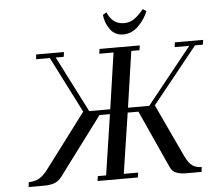

<svg xmlns="http://www.w3.org/2000/svg" viewBox="-59 -960 1168 1026"><g transform="rotate(-5 525.5 -447.0)"><path d="M53.2 0 56.2 -25.9Q87.9 -25.9 112.5 -39.6Q137.2 -53.2 165 -91.8L378.9 -376L226.1 -676.8H152.8L154.8 -702.1H304.2L300.8 -676.8H257.8L411.1 -376H523.9L567.9 -676.8H491.2L495.1 -702.1H710.9L707 -676.8H663.1L619.1 -376H732.9L974.1 -676.8H896L898.9 -702.1H1050.8L1046.9 -676.8H1004.9L763.2 -376L896 -91.8Q914.6 -53.2 934.6 -39.6Q954.6 -25.9 983.9 -25.9L981 0H897.9Q866.2 0 844.7 -8.8Q823.2 -17.6 813 -41L672.9 -350.1H615.2L565.9 -25.9H643.1L639.2 0H422.9L426.8 -25.9H471.2L520 -350.1H463.9L232.9 -41Q214.4 -16.1 191.4 -8.1Q168.5 0 136.2 0ZM528.8 -881.8 548.8 -894Q575.2 -828.1 638.2 -828.1Q670.4 -828.1 695.3 -846.4Q720.2 -864.7 743.2 -894L762.2 -881.8Q744.6 -837.4 709 -802.7Q673.3 -768.1 628.9 -768.1Q584.5 -768.1 558.8 -802.7Q533.2 -837.4 528.8 -881.8Z"/></g></svg>

Font: Dehuti Alt
Style: Bold-Italic
Weight: 700
Version: Version 1.2